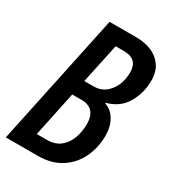

<svg xmlns="http://www.w3.org/2000/svg" viewBox="-176 -808 809 902"><g transform="rotate(30 228.5 -357.0)"><path d="M-1 0 149.9 -713.9H295.9Q340.3 -713.9 377.2 -698.7Q414.1 -683.6 436 -652.1Q458 -620.6 458 -571.8Q458 -505.9 425.8 -450Q393.6 -394 323.7 -375V-371.6Q360.4 -359.9 380.6 -324.2Q400.9 -288.6 400.9 -241.2Q400.9 -176.3 374.8 -121.3Q348.6 -66.4 297.4 -33.2Q246.1 0 170.9 0ZM186 -413.6H235.8Q272.9 -413.6 299.1 -433.8Q325.2 -454.1 338.9 -486.6Q352.5 -519 352.5 -556.2Q352.5 -628.9 276.9 -628.9H231.9ZM117.2 -86.4H171.4Q215.3 -86.4 243.2 -108.4Q271 -130.4 284.4 -166.3Q297.9 -202.1 297.9 -245.1Q297.9 -288.1 277.3 -309.3Q256.8 -330.6 221.2 -330.6H168.5Z"/></g></svg>

Font: Open Sans Condensed SemiBold
Style: Italic
Weight: 600
Width: 3
Italic angle: -12°
Designer: Monotype Design Team
Foundry: Monotype Imaging Inc.
Version: Version 3.000; ttfautohint (v1.8.4)